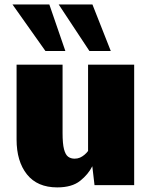

<svg xmlns="http://www.w3.org/2000/svg" viewBox="-20 -812 667 842"><path d="M231 9.8Q143.6 9.8 98.1 -47.4Q52.7 -104.5 52.7 -200.2V-528.3H254.4V-228.5Q254.4 -182.1 260.7 -157.7Q267.1 -133.3 278.8 -124.8Q290.5 -116.2 307.1 -116.2Q320.3 -116.2 330.8 -120.8Q341.3 -125.5 350.3 -133.1Q359.4 -140.6 366.2 -149.9V-528.3H568.4V0H394.5L384.8 -83Q367.2 -47.4 331.3 -18.8Q295.4 9.8 231 9.8ZM179.2 -588.4 34.7 -792.5H196.3L266.6 -588.4ZM372.1 -588.4 237.3 -792.5H385.3L465.8 -588.4Z"/></svg>

Font: Comme Black
Style: Regular
Weight: 900
Version: Version 1.000;gftools[0.9.27]